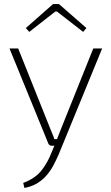

<svg xmlns="http://www.w3.org/2000/svg" viewBox="-20 -722 552 951"><path d="M486 -482 271 42Q258 72 243.5 99Q229 126 209 148.5Q189 171 163 186.5Q137 202 101 209L95 184Q154 162 185 123Q216 84 235 34L256 -16Q263 -33 270 -52.5Q277 -72 284 -88L442 -482ZM70 -482 228 -87Q233 -73 239 -60Q245 -47 249 -33H269L255 0H236Q231 0 226 -3Q221 -6 219 -12L27 -482ZM272 -702 408 -583 392 -564 262 -665H254L125 -564L108 -583L243 -702Z"/></svg>

Font: Exo 2 ExtraLight
Style: Regular
Weight: 250
Designer: Natanael Gama
Foundry: Natanael Gama
Version: Version 2.010